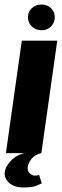

<svg xmlns="http://www.w3.org/2000/svg" viewBox="-36 -674 272 845"><path d="M-10 0 60 -495H216L146 0ZM147 -541Q121 -541 104 -557.5Q87 -574 87 -598Q87 -622 104 -638Q121 -654 147 -654Q172 -654 188.5 -638Q205 -622 205 -598Q205 -574 188.5 -557.5Q172 -541 147 -541ZM68 151Q25 151 3 129.5Q-19 108 -15 83Q-11 55 17 28.5Q45 2 87 -2L145 0Q117 7 102.5 25.5Q88 44 86 61Q84 79 95 89Q106 99 118 99Q125 99 129.5 97.5Q134 96 136 96L148 133Q142 136 124 143.5Q106 151 68 151Z"/></svg>

Font: Alumni Sans Black
Style: Italic
Weight: 900
Italic angle: -8°
Version: Version 1.016